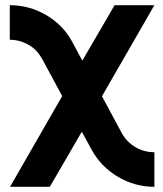

<svg xmlns="http://www.w3.org/2000/svg" viewBox="-20 -520 627 740"><path d="M17.7 -500V-366.7Q56 -366.7 89.7 -347.3Q106.3 -338.3 119 -325Q131.7 -311.7 141.3 -295L219.7 -149.7L18.7 200H172L295.3 -12.3L333 56.7Q350.7 89.3 376.2 115.7Q401.7 142 434.3 161.3Q500 200 575 200V66.7Q535.7 66.7 501.7 47Q467.3 26.3 449 -7.7L373 -149L575 -500H421.7L297.3 -286.3L257.7 -360Q222.3 -424.7 157.3 -462.3Q92.7 -500 17.7 -500Z"/></svg>

Font: Unageo Variable
Style: Regular
Weight: 300
Designer: Richard Sepsi
Foundry: Richard Sepsi
Version: Version 2.200